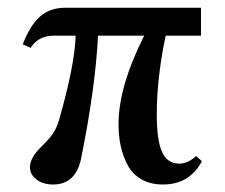

<svg xmlns="http://www.w3.org/2000/svg" viewBox="-20 -476 593 507"><path d="M120.1 11.2Q93.8 11.2 76.4 -2Q59.1 -15.1 59.1 -34.2Q59.1 -58.6 86.4 -85.9Q108.4 -106.9 118.9 -122.1Q129.4 -137.2 135.7 -158.2Q177.7 -305.2 179.7 -381.8H122.1Q81.1 -381.8 61 -349.6L40 -358.9Q59.1 -408.2 85.2 -431.9Q111.3 -455.6 153.3 -455.6H510.7V-381.8H417.5Q394 -270.5 394 -174.3Q394 -105 408 -74.5Q421.9 -43.9 453.6 -43.9Q475.6 -43.9 498 -64L513.2 -50.3Q480.5 11.2 410.2 11.2Q377 11.2 353 -2.7Q329.1 -16.6 316.7 -40.8Q304.2 -64.9 298.6 -91.3Q293 -117.7 293 -147.9Q293 -247.6 360.8 -381.8H238.8Q231.9 -243.2 193.8 -55.7Q179.2 11.2 120.1 11.2Z"/></svg>

Font: Elstob 6pt Medium
Style: Regular
Weight: 500
Designer: Peter S. Baker
Version: Version 1.015